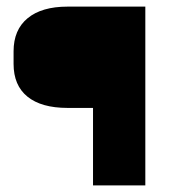

<svg xmlns="http://www.w3.org/2000/svg" viewBox="-20 -560 565 580"><path d="M419 -540V0H261V-234H184Q105 -234 63 -268Q21 -302 21 -367V-405Q21 -470 63.5 -505Q106 -540 184 -540Z"/></svg>

Font: Pathway Extreme 8pt Thin 12pt
Style: Bold
Weight: 700
Version: Version 1.001;gftools[0.9.26]